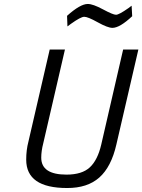

<svg xmlns="http://www.w3.org/2000/svg" viewBox="-20 -943 721 973"><path d="M189 -144Q189 -58.1 316.9 -58.1Q396 -58.1 435.5 -95.2Q475.1 -132.3 493.2 -210.9L604 -691.9H681.2L569.8 -210.9Q543.9 -97.2 483.4 -43.5Q422.9 10.3 319.8 9.8Q112.8 9.8 112.8 -133.8Q112.8 -182.6 124 -225.1L231.9 -691.9H309.1L199.2 -216.8Q189 -177.2 189 -144ZM549.8 -801.8Q525.9 -801.8 475.1 -830.1Q424.3 -858.4 406.7 -857.9Q389.2 -857.9 338.9 -821.8L321.8 -809.1L319.8 -862.8Q386.7 -922.9 424.8 -922.9Q451.2 -922.9 502 -895.5Q552.7 -868.2 567.9 -868.2Q583 -868.2 630.9 -901.9L647 -914.1L649.9 -860.8Q586.9 -801.8 549.8 -801.8Z"/></svg>

Font: TitilliumWeb-Italic
Style: Italic
Weight: 400
Italic angle: -13°
Version: Version 1.001;PS 57.000;hotconv 1.0.70;makeotf.lib2.5.55311